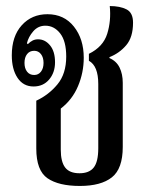

<svg xmlns="http://www.w3.org/2000/svg" viewBox="-20 -605 499 635"><path d="M244 10Q174 10 137 -15.5Q100 -41 100 -114V-272Q141 -291 170 -326Q199 -361 199 -418Q199 -469 179 -494.5Q159 -520 130 -520Q106 -520 90 -501.5Q74 -483 69 -462L72 -459Q80 -467 88 -471Q96 -475 106 -475Q129 -475 145.5 -455Q162 -435 162 -399Q162 -365 142.5 -342Q123 -319 91 -319Q57 -319 38 -347.5Q19 -376 19 -422Q19 -485 52 -521.5Q85 -558 137 -558Q192 -558 224.5 -517Q257 -476 257 -414Q257 -365 238 -320Q219 -275 181 -246V-110Q181 -70 195.5 -51Q210 -32 243 -32Q275 -32 290 -51Q305 -70 305 -115V-327Q305 -387 274 -404V-427Q321 -450 334.5 -493Q348 -536 343 -585Q377 -585 398.5 -574Q420 -563 420 -530Q420 -482 397.5 -455.5Q375 -429 342 -416V-413Q365 -403 375.5 -381.5Q386 -360 386 -331V-119Q386 -47 350 -18.5Q314 10 244 10ZM93 -357Q107 -357 115.5 -368Q124 -379 124 -397Q124 -415 115.5 -426Q107 -437 93 -437Q78 -437 69.5 -426Q61 -415 61 -397Q61 -379 69.5 -368Q78 -357 93 -357Z"/></svg>

Font: Noto Serif Thai ExtraCondensed
Style: Regular
Weight: 400
Width: 2
Designer: Monotype Design Team
Foundry: Monotype Imaging Inc.
Version: Version 2.002; ttfautohint (v1.8.4.7-5d5b)